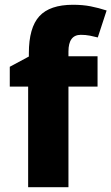

<svg xmlns="http://www.w3.org/2000/svg" viewBox="-20 -785 467 805"><path d="M389 -422H267V0H98V-422H21V-505L101 -548V-562Q101 -669 145 -717Q189 -765 286 -765Q327 -765 360 -758.5Q393 -752 427 -741L390 -628Q375 -632 357 -635.5Q339 -639 319 -639Q267 -639 267 -569V-549H389Z"/></svg>

Font: Noto Sans Khmer UI ExtraBold
Style: Regular
Weight: 800
Designer: Danh Hong and the Monotype Design Team
Foundry: Monotype Imaging Inc.
Version: Version 2.002; ttfautohint (v1.8.4.7-5d5b)